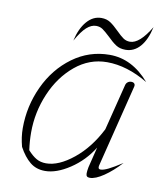

<svg xmlns="http://www.w3.org/2000/svg" viewBox="-74 -678 644 749"><g transform="rotate(10 248.5 -303.0)"><path d="M358 -41Q358 -33 367 -33Q378 -33 397.5 -42.5Q417 -52 451 -74Q418 -38 385.5 -16Q353 6 331 6Q323 6 319.5 2.5Q316 -1 316 -9Q316 -18 319 -34L339 -115Q305 -60 252 -25Q199 10 154 10Q119 10 94.5 -10Q70 -30 50 -67Q40 -104 40 -140Q40 -227 76.5 -305.5Q113 -384 178.5 -432Q244 -480 325 -480Q414 -480 483 -400Q399 -450 320 -450Q250 -450 194 -403.5Q138 -357 106.5 -283Q75 -209 75 -129Q75 -94 80 -59Q98 -39 114.5 -29.5Q131 -20 153 -20Q203 -20 261 -67Q319 -114 358 -191L404 -374Q406 -382 412 -386.5Q418 -391 426 -391Q434 -391 438 -386.5Q442 -382 440 -374L359 -49Q358 -46 358 -41ZM268 -616Q289 -616 304 -606Q319 -596 338 -577Q355 -560 366.5 -552Q378 -544 393 -544Q431 -544 474 -616Q463 -565 439 -537.5Q415 -510 381 -510Q359 -510 343.5 -520Q328 -530 308 -550Q290 -567 279 -574.5Q268 -582 253 -582Q234 -582 215.5 -565.5Q197 -549 175 -510Q186 -559 210.5 -587.5Q235 -616 268 -616Z"/></g></svg>

Font: Srisakdi
Style: Regular
Weight: 400
Designer: Cadson Demak Co.,Ltd.
Foundry: Cadson Demak Co.,Ltd.
Version: Version 1.000